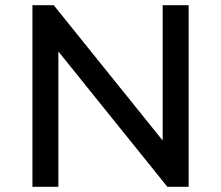

<svg xmlns="http://www.w3.org/2000/svg" viewBox="-20 -720 852 740"><path d="M105 0V-700H187L650 -125H607V-700H707V0H625L162 -575H205V0Z"/></svg>

Font: MOST Montserrat Medium
Style: Regular
Weight: 500
Designer: Julieta Ulanovsky
Foundry: Julieta Ulanovsky
Version: Version 8.000;March 11, 2024;FontCreator 15.0.0.2926 64-bit